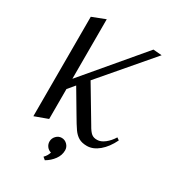

<svg xmlns="http://www.w3.org/2000/svg" viewBox="-222 -850 1067 1184"><g transform="rotate(30 312.0 -258.0)"><path d="M621 -120Q592 -60 551 -26Q510 8 467 8Q431 8 408 -5.5Q385 -19 367 -44.5Q349 -70 314 -130L224 -282L183 -233V-20L90 14V-694L183 -730V-306L526 -712L587 -707L285 -354L427 -116Q447 -80 463 -67.5Q479 -55 504 -56Q529 -56 556.5 -77.5Q584 -99 604 -132ZM309 42Q287 42 270.5 59Q254 76 254 99Q254 118 265.5 133.5Q277 149 296 154Q289 179 269 199L287 214Q321 194 343 164Q365 134 365 99Q365 76 348.5 59Q332 42 309 42Z"/></g></svg>

Font: Amita
Style: Regular
Weight: 400
Designer: Eduardo Rodriguez Tunni, Modular Infotech, Brian J. Bonislawsky
Foundry: Eduardo Rodriguez Tunni, Modular Infotech, Brian J. Bonislawsky
Version: Version 1.004